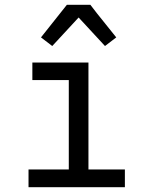

<svg xmlns="http://www.w3.org/2000/svg" viewBox="-20 -781 640 801"><path d="M99 0V-74H267V-447H115V-520H349V-74H501V0ZM198 -589 151 -625 259 -761H357L384 -726L465 -625L418 -589L308 -708Z"/></svg>

Font: Iosevka Plex Etoile
Style: Regular
Weight: 400
Designer: Belleve Invis
Foundry: Belleve Invis
Version: Version 25.1.1; ttfautohint (v1.8.4)